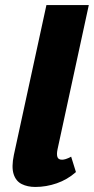

<svg xmlns="http://www.w3.org/2000/svg" viewBox="-20 -731 372 761"><path d="M120 10Q89 10 66 -1.5Q43 -13 34 -41Q25 -69 35 -117L164 -711H332L208 -139Q204 -120 207.5 -109Q211 -98 226 -98Q232 -98 240.5 -100.5Q249 -103 262 -110L281 -49Q247 -19 205 -4.5Q163 10 120 10Z"/></svg>

Font: Ysabeau Office Black
Style: Italic
Weight: 900
Italic angle: -12°
Designer: Christian Thalmann (Catharsis Fonts)
Version: Version 2.001;gftools[0.9.30]; featfreeze: tnum,lnum,ss02